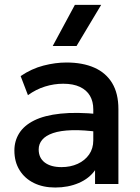

<svg xmlns="http://www.w3.org/2000/svg" viewBox="-20 -780 592 814"><path d="M214 15Q162.5 15 123.5 -4.2Q84.5 -23.5 62.8 -58.8Q41 -94 41 -142Q41 -182.5 61.5 -215.2Q82 -248 125.2 -269.5Q168.5 -291 236.5 -298.2Q304.5 -305.5 400 -296L402 -220Q334 -229.5 285 -228Q236 -226.5 204.8 -215.8Q173.5 -205 158.8 -187.2Q144 -169.5 144 -146.5Q144 -110.5 169.8 -91Q195.5 -71.5 240.5 -71.5Q279 -71.5 309.5 -85.5Q340 -99.5 357.8 -125Q375.5 -150.5 375.5 -185V-316.5Q375.5 -349.5 361.5 -373.8Q347.5 -398 319 -411.5Q290.5 -425 248 -425Q209 -425 171 -413.2Q133 -401.5 98.5 -376.5L67.5 -457.5Q114 -489 164.5 -502Q215 -515 261.5 -515Q330.5 -515 379.8 -493.2Q429 -471.5 455.5 -427.8Q482 -384 482 -317.5V0H383V-58.5Q358 -23 313.5 -4Q269 15 214 15ZM203.5 -585 297.5 -759.5H409L304.5 -585Z"/></svg>

Font: Geologica Thin Roman
Style: Regular
Weight: 400
Version: Version 1.010;gftools[0.9.28]